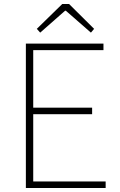

<svg xmlns="http://www.w3.org/2000/svg" viewBox="-20 -945 602 965"><path d="M110 0H511V-33H147V-371H443V-404H147V-693H500V-726H110ZM165 -800 182 -781 307 -891H311L437 -781L453 -800L327 -925H293Z"/></svg>

Font: Noto Sans CJK Thin
Style: Regular
Weight: 100
Designer: Ryoko NISHIZUKA (kana & ideographs); Paul D. Hunt (Latin, Greek & Cyrillic); Wenlong ZHANG (bopomofo); Sandoll Communica
Foundry: Adobe Systems Incorporated
Version: Version 1.000;PS 1;hotconv 1.0.78;makeotf.lib2.5.61930